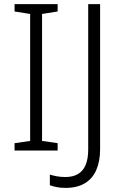

<svg xmlns="http://www.w3.org/2000/svg" viewBox="-20 -734 603 936"><path d="M261 0H51V-36L127 -47V-666L51 -678V-714H261V-678L185 -666V-47L261 -36ZM300 182Q274 182 255.5 178Q237 174 223 169V117Q238 122 257.5 125.5Q277 129 299 129Q335 129 360 114.5Q385 100 397.5 70Q410 40 410 -5V-714H468V-7Q468 52 449.5 94.5Q431 137 393.5 159.5Q356 182 300 182Z"/></svg>

Font: Noto Sans Thai Light
Style: Regular
Weight: 300
Designer: Monotype Design Team
Foundry: Monotype Imaging Inc.
Version: Version 2.001